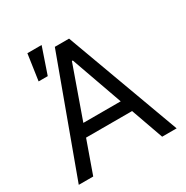

<svg xmlns="http://www.w3.org/2000/svg" viewBox="-175 -918 1027 1062"><g transform="rotate(-30 338.0 -386.5)"><path d="M25.6 0 292.6 -727.3H383.5L650.6 0H558.2L485.1 -206H191.1L117.9 0ZM457.4 -284.1 340.9 -612.2H335.2L218.8 -284.1ZM143.5 -772.7H234.4L177.6 -606.5H119.3Z"/></g></svg>

Font: Interop
Style: Regular
Weight: 400
Designer: Rasmus Andersson, Google, Jang Haemin
Foundry: jhaemin
Version: Version 1.008